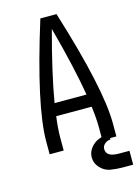

<svg xmlns="http://www.w3.org/2000/svg" viewBox="-134 -809 767 1056"><g transform="rotate(-15 250.0 -280.5)"><path d="M60 0V-74Q60 -273 204 -735H296Q440 -273 440 -74V0H360V-74Q360 -124 351 -193H149Q140 -124 140 -74V0ZM159 -265H341Q314 -426 250 -663Q186 -426 159 -265ZM429 174Q395 174 361.5 168.5Q328 163 303.5 137Q279 111 279 77Q279 47 298.5 22.5Q318 -2 346 -12.5Q374 -23 404 -23V8Q386 8 371.5 20.5Q357 33 357 50Q357 95 429 95H489V174Z"/></g></svg>

Font: Iosevka SS08
Style: Regular
Weight: 400
Monospace: yes
Designer: Belleve Invis
Foundry: Belleve Invis
Version: 2.1.0; ttfautohint (v1.8.2)